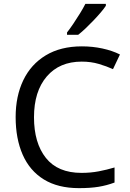

<svg xmlns="http://www.w3.org/2000/svg" viewBox="-20 -964 672 994"><path d="M403 -645Q288 -645 222 -568Q156 -491 156 -357Q156 -224 217.5 -146.5Q279 -69 402 -69Q449 -69 491 -77Q533 -85 573 -97V-19Q533 -4 490.5 3Q448 10 389 10Q280 10 207 -35Q134 -80 97.5 -163Q61 -246 61 -358Q61 -466 100.5 -548.5Q140 -631 217 -677.5Q294 -724 404 -724Q459 -724 510 -713Q561 -702 601 -682L565 -606Q532 -621 491.5 -633Q451 -645 403 -645ZM528 -934Q519 -920 502 -900Q485 -880 464.5 -858.5Q444 -837 423.5 -817.5Q403 -798 385 -784H327V-796Q342 -815 359.5 -841Q377 -867 394 -894.5Q411 -922 422 -944H528Z"/></svg>

Font: Noto Sans Balinese
Style: Regular
Weight: 400
Designer: Aditya Bayu, David Williams
Foundry: David Williams
Version: Version 2.003